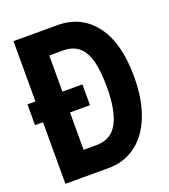

<svg xmlns="http://www.w3.org/2000/svg" viewBox="-132 -809 794 903"><g transform="rotate(-20 265.0 -357.0)"><path d="M40 0V-308H0V-412H40V-714H260Q378 -714 447 -623.5Q516 -533 516 -364Q516 -249 483.5 -167.5Q451 -86 392.5 -43Q334 0 256 0ZM240 -121Q313 -121 346 -182Q379 -243 379 -360Q379 -484 347 -538.5Q315 -593 245 -593H175V-412H275V-308H175V-121Z"/></g></svg>

Font: Noto Sans Mono Condensed
Style: Bold
Weight: 700
Width: 3
Designer: Monotype Design Team
Foundry: Monotype Imaging Inc.
Version: Version 2.014